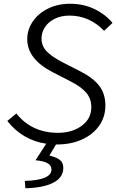

<svg xmlns="http://www.w3.org/2000/svg" viewBox="-20 -756 619 1022"><path d="M278 13 243 72Q281 81 299 95.5Q317 110 317 138Q317 189 263.5 216.5Q210 244 115 246L112 207Q254 203 254 146Q254 125 233.5 113Q213 101 169 97L226 9Q164 0 111.5 -30.5Q59 -61 19 -112L67 -152Q149 -49 289 -49Q364 -49 415 -86.5Q466 -124 466 -185Q466 -231 439 -262.5Q412 -294 359 -321L260 -372Q125 -441 125 -548Q125 -598 154.5 -641.5Q184 -685 236 -710.5Q288 -736 353 -736Q424 -736 482.5 -708Q541 -680 579 -634L534 -592Q497 -631 450.5 -652Q404 -673 350 -673Q305 -673 271 -656Q237 -639 219 -611Q201 -583 201 -552Q201 -510 229.5 -481.5Q258 -453 312 -425L410 -375Q478 -340 509.5 -297.5Q541 -255 541 -195Q541 -134 508 -87Q475 -40 416.5 -13.5Q358 13 284 13Z"/></svg>

Font: Nebula Sans Book
Style: Regular
Weight: 400
Italic angle: -9°
Designer: Paul D. Hunt for Adobe (as Source Sans)
Foundry: Nebula Entertainment & Broadcasting LLC
Version: Version 1.010